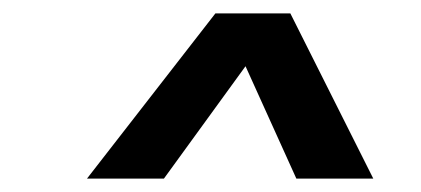

<svg xmlns="http://www.w3.org/2000/svg" viewBox="-20 -720 630 287"><path d="M110 -453 302 -700H414L538 -453H423L347 -621L225 -453Z"/></svg>

Font: Host Grotesk
Style: Bold Italic
Weight: 700
Italic angle: -8°
Designer: Doğukan Karapınar
Foundry: Element Type
Version: Version 1.003; ttfautohint (v1.8.4.7-5d5b)